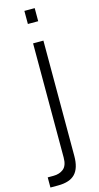

<svg xmlns="http://www.w3.org/2000/svg" viewBox="-155 -762 538 1042"><g transform="rotate(-15 114.0 -241.0)"><path d="M-10 240V183H22.5Q56.5 183 79 164.8Q101.5 146.5 101.5 101V-540H159.5V108Q159.5 176 129.2 208Q99 240 33 240ZM101.5 -649V-722.5H159.5V-649Z"/></g></svg>

Font: Manrope ExtraLight Light
Style: Regular
Weight: 300
Version: Version 4.504